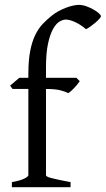

<svg xmlns="http://www.w3.org/2000/svg" viewBox="-20 -777 439 797"><path d="M398.9 -710Q398.9 -706.1 391.8 -698.2Q384.8 -690.4 375 -682.1Q365.2 -673.8 354.7 -666.5Q344.2 -659.2 336.9 -655.8Q325.2 -666 313.2 -673.6Q301.3 -681.2 290.3 -686Q279.3 -690.9 269.8 -693.4Q260.3 -695.8 253.9 -695.8Q241.2 -695.8 226.8 -687.3Q212.4 -678.7 200 -656.2Q187.5 -633.8 179.2 -595.2Q170.9 -556.6 170.9 -496.1V-454.1H296.9L311 -439.9Q306.6 -433.1 300 -425.3Q293.5 -417.5 286.9 -410.6Q280.3 -403.8 273.9 -398.2Q267.6 -392.6 263.2 -390.6Q252 -396.5 231 -402.1Q210 -407.7 170.9 -407.7V-49.8Q170.9 -46.9 176 -43.9Q181.2 -41 193.4 -37.8Q205.6 -34.7 224.9 -30.5Q244.1 -26.4 272.9 -21V0H29.3V-21Q63 -26.9 80.3 -35.4Q97.7 -43.9 97.7 -49.8V-407.7H32.2L22 -421.4L60.1 -454.1H97.7V-469.2Q97.7 -526.9 105.5 -566.2Q113.3 -605.5 126.7 -632.6Q140.1 -659.7 157.7 -678Q175.3 -696.3 194.8 -711.9Q208 -722.7 223.6 -731Q239.3 -739.3 254.6 -745.1Q270 -751 283.9 -753.9Q297.9 -756.8 307.1 -756.8Q322.3 -756.8 338.4 -751Q354.5 -745.1 367.9 -737.5Q381.3 -730 390.1 -722.2Q398.9 -714.4 398.9 -710Z"/></svg>

Font: Gentium Unicode
Style: Regular
Weight: 400
Version: Version 1.009